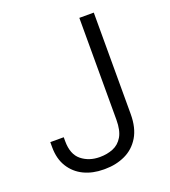

<svg xmlns="http://www.w3.org/2000/svg" viewBox="-129 -781 785 886"><g transform="rotate(-20 264.0 -338.0)"><path d="M229 10Q175 10 132.5 -10.5Q90 -31 65 -71Q40 -111 40 -168V-193H106V-174Q106 -109 142.5 -79.5Q179 -50 232 -50Q268 -50 297.5 -62Q327 -74 344.5 -103.5Q362 -133 362 -186V-686H433V-188Q433 -120 406.5 -76Q380 -32 335 -11Q290 10 236 10Z"/></g></svg>

Font: Chivo ExtraLight
Style: Regular
Weight: 250
Designer: Hector Gatti
Foundry: Omnibus-Type
Version: Version 2.002